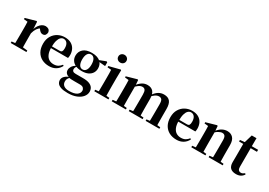

<svg xmlns="http://www.w3.org/2000/svg" viewBox="21 -1943 4666 3334"><g transform="rotate(30 2354.0 -275.5)"><path d="M34 0V-30L141 -42H239L349 -30V0ZM102 0Q103 -26 103.5 -68Q104 -110 104.5 -156Q105 -202 105 -236V-316Q105 -366 104.5 -397.5Q104 -429 102 -465L26 -473V-497L233 -556L246 -547L254 -404V-403V-236Q254 -202 254.5 -156Q255 -110 255.5 -68Q256 -26 257 0ZM254 -321 218 -383H247Q261 -440 288 -479Q315 -518 348 -537.5Q381 -557 413 -557Q448 -557 474 -541Q500 -525 507 -484Q506 -452 489.5 -429.5Q473 -407 437 -407Q411 -407 391.5 -422Q372 -437 353 -464L330 -491L364 -485Q324 -461 297.5 -423Q271 -385 254 -321Z M809 17Q726 17 662.5 -16.5Q599 -50 562.5 -114.5Q526 -179 526 -272Q526 -363 565 -427Q604 -491 667 -524Q730 -557 802 -557Q878 -557 929.5 -527.5Q981 -498 1007 -447Q1033 -396 1033 -333Q1033 -299 1026 -272H590V-307H836Q870 -307 882 -325.5Q894 -344 894 -388Q894 -454 867.5 -488.5Q841 -523 796 -523Q765 -523 739 -498.5Q713 -474 698 -422Q683 -370 683 -286Q683 -204 706 -151.5Q729 -99 769 -75Q809 -51 860 -51Q913 -51 948.5 -71.5Q984 -92 1010 -127L1029 -114Q997 -51 941 -17Q885 17 809 17Z M1324 259Q1235 259 1184.5 241Q1134 223 1114 193.5Q1094 164 1094 128Q1094 86 1128 51.5Q1162 17 1231 -6L1234 0Q1209 27 1195.5 49Q1182 71 1182 104Q1182 159 1219.5 187.5Q1257 216 1324 216Q1426 216 1476.5 183.5Q1527 151 1527 95Q1527 70 1506.5 46.5Q1486 23 1434 23H1321Q1279 23 1254.5 21.5Q1230 20 1208 13V9Q1124 -16 1124 -90Q1124 -125 1145.5 -160.5Q1167 -196 1223 -232V-241L1242 -232Q1224 -208 1215.5 -190.5Q1207 -173 1207 -150Q1207 -126 1224.5 -112.5Q1242 -99 1282 -99H1428Q1507 -99 1554.5 -80Q1602 -61 1623.5 -27.5Q1645 6 1645 50Q1645 103 1607.5 151Q1570 199 1498 229Q1426 259 1324 259ZM1343 -193Q1268 -193 1218 -217Q1168 -241 1142.5 -281.5Q1117 -322 1117 -374Q1117 -454 1174 -505.5Q1231 -557 1344 -557Q1406 -557 1450.5 -541.5Q1495 -526 1521 -497L1526 -493Q1569 -446 1569 -374Q1569 -322 1543.5 -281.5Q1518 -241 1468.5 -217Q1419 -193 1343 -193ZM1343 -225Q1388 -225 1412.5 -265Q1437 -305 1437 -374Q1437 -447 1412 -486.5Q1387 -526 1344 -526Q1300 -526 1275.5 -486Q1251 -446 1251 -374Q1251 -305 1274.5 -265Q1298 -225 1343 -225ZM1487 -487V-502H1493L1636 -557L1654 -546V-472Z M1710 0V-30L1816 -41H1886L1994 -30V0ZM1777 0Q1778 -26 1778.5 -68Q1779 -110 1779.5 -156Q1780 -202 1780 -236V-313Q1780 -363 1779.5 -398Q1779 -433 1777 -468L1701 -475V-500L1920 -556L1932 -547L1929 -390V-236Q1929 -202 1929.5 -156Q1930 -110 1931 -68Q1932 -26 1933 0ZM1850 -655Q1817 -655 1793 -676.5Q1769 -698 1769 -733Q1769 -767 1793 -788.5Q1817 -810 1850 -810Q1884 -810 1907.5 -788.5Q1931 -767 1931 -733Q1931 -698 1907.5 -676.5Q1884 -655 1850 -655Z M2060 0V-30L2165 -41H2236L2343 -30V0ZM2128 0Q2129 -26 2129.5 -68Q2130 -110 2130.5 -156Q2131 -202 2131 -236V-317Q2131 -366 2130.5 -397.5Q2130 -429 2128 -466L2052 -474V-497L2259 -556L2272 -547L2280 -438V-435V-236Q2280 -202 2280.5 -156Q2281 -110 2281.5 -68Q2282 -26 2283 0ZM2401 0V-30L2502 -41H2574L2679 -30V0ZM2466 0Q2468 -26 2468.5 -67.5Q2469 -109 2469.5 -155Q2470 -201 2470 -236V-368Q2470 -432 2452.5 -458.5Q2435 -485 2398 -485Q2361 -485 2321.5 -456.5Q2282 -428 2245 -382L2241 -431H2258Q2301 -491 2350 -524Q2399 -557 2461 -557Q2536 -557 2575.5 -510.5Q2615 -464 2615 -365V-236Q2615 -201 2615.5 -155Q2616 -109 2617 -67.5Q2618 -26 2619 0ZM2739 0V-30L2835 -41H2909L3015 -30V0ZM2802 0Q2803 -26 2803.5 -67.5Q2804 -109 2804.5 -155Q2805 -201 2805 -236V-368Q2805 -435 2786.5 -460Q2768 -485 2731 -485Q2694 -485 2656.5 -460Q2619 -435 2578 -384L2572 -439H2594Q2639 -502 2686.5 -529.5Q2734 -557 2791 -557Q2872 -557 2911 -509.5Q2950 -462 2950 -360V-236Q2950 -201 2950.5 -155Q2951 -109 2951.5 -67.5Q2952 -26 2953 0Z M3362 17Q3279 17 3215.5 -16.5Q3152 -50 3115.5 -114.5Q3079 -179 3079 -272Q3079 -363 3118 -427Q3157 -491 3220 -524Q3283 -557 3355 -557Q3431 -557 3482.5 -527.5Q3534 -498 3560 -447Q3586 -396 3586 -333Q3586 -299 3579 -272H3143V-307H3389Q3423 -307 3435 -325.5Q3447 -344 3447 -388Q3447 -454 3420.5 -488.5Q3394 -523 3349 -523Q3318 -523 3292 -498.5Q3266 -474 3251 -422Q3236 -370 3236 -286Q3236 -204 3259 -151.5Q3282 -99 3322 -75Q3362 -51 3413 -51Q3466 -51 3501.5 -71.5Q3537 -92 3563 -127L3582 -114Q3550 -51 3494 -17Q3438 17 3362 17Z M3655 0V-30L3760 -41H3831L3938 -30V0ZM3723 0Q3724 -26 3724.5 -68Q3725 -110 3725.5 -156Q3726 -202 3726 -236V-316Q3726 -365 3725.5 -397Q3725 -429 3723 -465L3647 -473V-497L3854 -556L3867 -547L3875 -435V-432V-236Q3875 -202 3875.5 -156Q3876 -110 3876.5 -68Q3877 -26 3878 0ZM4002 0V-30L4105 -41H4175L4284 -30V0ZM4068 0Q4069 -26 4069.5 -67.5Q4070 -109 4070.5 -155Q4071 -201 4071 -236V-376Q4071 -437 4052.5 -461.5Q4034 -486 3998 -486Q3968 -486 3925 -462Q3882 -438 3839 -386L3835 -431H3851Q3908 -504 3958 -530.5Q4008 -557 4062 -557Q4132 -557 4175.5 -510.5Q4219 -464 4219 -365V-236Q4219 -201 4219.5 -155Q4220 -109 4221 -67.5Q4222 -26 4223 0Z M4482 -501V-541H4682V-501ZM4557 17Q4483 17 4444.5 -19.5Q4406 -56 4406 -135Q4406 -164 4406.5 -188Q4407 -212 4407 -242V-501H4323V-532L4430 -543L4412 -531L4462 -702H4557L4556 -524V-514V-125Q4556 -84 4573.5 -65Q4591 -46 4621 -46Q4641 -46 4656 -54Q4671 -62 4691 -77L4707 -61Q4685 -24 4648 -3.5Q4611 17 4557 17Z"/></g></svg>

Font: Noto Serif SC ExtraLight ExtraBold
Style: Regular
Weight: 800
Version: Version 2.002-H1;hotconv 1.1.0;makeotfexe 2.6.0